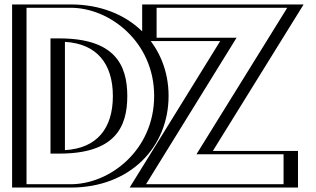

<svg xmlns="http://www.w3.org/2000/svg" viewBox="-20 -845 1424 865"><path d="M513.5 -412C513.5 -268 450.5 -168 247.5 -168V-657C450.5 -657 513.5 -556 513.5 -412ZM59.5 -825H298.5C524.5 -825 714.5 -653 714.5 -413C714.5 -172 525.5 0 298.5 0H59.5ZM1324.5 -825 915.5 -165H1297.5V0H587.5L995.5 -660H645.5V-825ZM528.5 -412C528.5 -261.6 457.9 -153 247.5 -153H232.5V-672H247.5C458 -672 528.5 -562.3 528.5 -412ZM74.5 -810H298.5C516.8 -810 699.5 -644.4 699.5 -413C699.5 -180.5 517.7 -15 298.5 -15H74.5ZM1297.6 -810H660.5V-675H1022.4L614.4 -15H1282.5V-150H888.6ZM528.5 -412C528.5 -562.3 458 -672 247.5 -672H232.5V-153H247.5C457.9 -153 528.5 -261.6 528.5 -412ZM74.5 -810V-15H298.5C517.7 -15 699.5 -180.5 699.5 -413C699.5 -644.4 516.8 -810 298.5 -810ZM1297.6 -810 888.6 -150H1282.5V-15H614.4L1022.4 -675H660.5V-810ZM513.5 -412C513.5 -555.9 450.4 -657 247.5 -657V-168C450.4 -168 513.5 -268.1 513.5 -412ZM59.5 -825V0H298.5C525.5 0 714.5 -172 714.5 -413C714.5 -653 524.5 -825 298.5 -825ZM1324.5 -825H645.5V-660H995.5L587.5 0H1297.5V-165H915.5ZM553.5 -412C553.5 -551.9 497.9 -672 247.5 -672H207.5V-153H247.5C497.7 -153 553.5 -272 553.5 -412ZM99.5 -810H298.5C474.3 -810 674.5 -656.1 674.5 -413C674.5 -168.8 475.2 -15 298.5 -15H99.5ZM1274.1 -810 865.1 -150H1257.5V-15H637.8L1045.8 -675H685.5V-810ZM488.5 -412C488.5 -265.9 416 -176.6 272.5 -168.7V-656.3C416.4 -648.3 488.5 -557.8 488.5 -412ZM34.5 -825V0H298.5C568 0 739.5 -183.7 739.5 -413C739.5 -641.3 567 -825 298.5 -825ZM1347.9 -825H620.5V-660H972.1L564.1 0H1322.5V-165H938.9Z"/></svg>

Font: Hussar Outliner
Style: Regular
Weight: 700
Foundry: Cannot Into Space Fonts
Version: Version 0.92